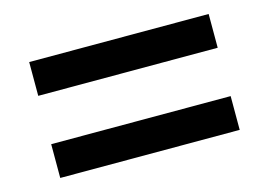

<svg xmlns="http://www.w3.org/2000/svg" viewBox="-58 -637 763 547"><g transform="rotate(-15 324.0 -363.0)"><path d="M60.5 -192.4V-292H589.8V-192.4ZM60.5 -434.6V-534.2H589.8V-434.6Z"/></g></svg>

Font: GenEi M Gothic v2 Medium
Style: Regular
Weight: 500
Version: Version 2.0